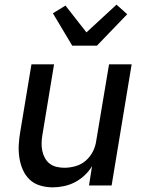

<svg xmlns="http://www.w3.org/2000/svg" viewBox="-20 -796 640 824"><path d="M206 8Q178 8 151.5 0Q125 -8 106.5 -26Q88 -44 77.5 -68.5Q67 -93 63 -120Q59 -147 60.5 -175Q62 -203 67 -231L115 -520H212L162 -217Q159 -200 158.5 -182.5Q158 -165 161.5 -148.5Q165 -132 173 -117.5Q181 -103 193.5 -93.5Q206 -84 222.5 -80Q239 -76 256 -76Q280 -76 304.5 -83Q329 -90 348 -106.5Q367 -123 378.5 -145.5Q390 -168 393 -192L448 -520H545L459 0H362L375 -83Q362 -61 342.5 -43Q323 -25 300.5 -13.5Q278 -2 253.5 3Q229 8 206 8ZM290 -600 207 -739 261 -772 351 -657 480 -776 526 -735 396 -600Z"/></svg>

Font: Iosevka Custom Medium Oblique
Style: Regular
Weight: 500
Italic angle: -9°
Designer: Belleve Invis
Foundry: Belleve Invis
Version: Version 27.0.1